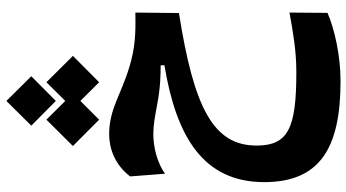

<svg xmlns="http://www.w3.org/2000/svg" viewBox="-272 -536 1129 626"><g transform="rotate(-90 293.0 -223.5)"><path d="M340.8 321.8C423.3 321.8 509.8 302.7 563.5 279.3L564.5 155.3C500 167 439.9 177.7 370.1 177.7C188 177.7 130.9 151.4 130.9 48.3C130.9 -93.3 253.9 -156.2 563 -205.1L564.5 -347.2C494.1 -345.7 448.2 -348.1 387.2 -366.7C297.4 -393.6 250 -432.6 168 -432.6C122.1 -432.6 68.8 -414.6 30.3 -364.3L39.1 -250.5C73.2 -274.9 123 -288.6 168.9 -288.6C199.2 -288.6 225.6 -283.2 268.1 -275.4C324.7 -265.1 358.9 -265.1 392.6 -264.6V-252.4C160.2 -213.9 11.7 -126 11.7 72.8C11.7 253.4 121.1 321.8 340.8 321.8ZM337.4 -465.3 423.3 -550.8 337.4 -637.2 276.4 -575.7 215.3 -637.2 129.4 -550.8 215.3 -465.3 276.4 -526.4ZM276.4 -606.4 356.9 -686.5 276.4 -767.6 195.8 -686.5Z"/></g></svg>

Font: Cascadia Code
Style: Bold
Weight: 700
Monospace: yes
Designer: Aaron Bell
Foundry: Saja Typeworks
Version: Version 2404.023